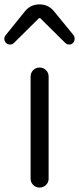

<svg xmlns="http://www.w3.org/2000/svg" viewBox="-42 -844 356 864"><path d="M95.7 -40V-499Q95.7 -516.6 107.4 -528.3Q119.1 -540 136.2 -540Q153.3 -540 165 -528.3Q176.8 -516.6 176.8 -499V-40Q176.8 -23.4 165 -11.7Q153.3 0 136.2 0Q119.1 0 107.4 -11.7Q95.7 -23.4 95.7 -40ZM-14.6 -650.4Q-22.5 -658.2 -22.5 -669.9Q-22.5 -678.7 -16.6 -685.5L69.3 -792Q94.7 -824.2 135.7 -824.2Q176.8 -824.2 202.1 -792L289.1 -685.5Q293.9 -678.7 293.9 -669.9Q293.9 -658.2 286.1 -650.4Q279.3 -643.6 269.5 -643.6Q258.8 -643.6 252 -650.4L139.6 -761.7Q137.7 -762.7 135.7 -762.7Q133.8 -762.7 132.8 -761.7L21.5 -651.4Q13.7 -643.6 3.4 -643.6Q-6.8 -643.6 -14.6 -650.4Z"/></svg>

Font: Gen Jyuu Gothic Normal
Style: Regular
Weight: 300
Designer: [Source Han Sans]
Ryoko NISHIZUKA  (kana & ideographs); Paul D. Hunt (Latin, Greek & Cyrillic); Wenlong ZHANG  (bopomofo
Version: Version 1.002.20150607